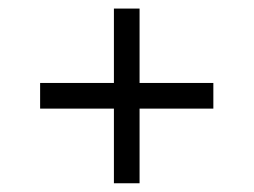

<svg xmlns="http://www.w3.org/2000/svg" viewBox="-20 -557 589 446"><path d="M304.2 -304.7V-131.3H244.6V-304.7H73.2V-364.3H244.6V-537.1H304.2V-364.3H475.6V-304.7Z"/></svg>

Font: Crushed
Style: Regular
Weight: 400
Width: 3
Designer: Astigmatic (AOETI)
Foundry: Astigmatic (AOETI)
Version: Version 001.000